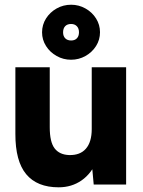

<svg xmlns="http://www.w3.org/2000/svg" viewBox="-20 -787 611 819"><path d="M371.3 -92V-500H518V0H379.7ZM274.5 -125.6Q321.7 -124.2 346.5 -152.8Q371.3 -181.5 371.3 -236.5H417Q417 -158.7 393.6 -102.7Q370.3 -46.8 327.9 -17.4Q285.6 12 230.3 12Q138.3 12 91.8 -43.8Q45.3 -99.6 45.6 -215.9V-244H192.2Q192.2 -181 213 -154Q233.8 -127.1 274.5 -125.6ZM45.6 -500H192.2V-244H45.6ZM159.4 -649Q159.4 -681.4 176.4 -708.3Q193.5 -735.1 221.6 -750.9Q249.7 -766.8 283.5 -766.8Q316.2 -766.8 344.5 -750.9Q372.8 -735.1 389.7 -708.3Q406.6 -681.4 406.6 -649.4Q406.6 -617.3 389.7 -590.6Q372.8 -563.9 344.5 -548.1Q316.2 -532.2 283.1 -532.2Q250.1 -532.2 221.8 -548Q193.4 -563.8 176.4 -590.6Q159.4 -617.4 159.4 -649ZM316.9 -649.4Q316.9 -665.8 307.8 -675.2Q298.7 -684.7 283.3 -684.7Q266.9 -684.7 258 -675.3Q249.1 -665.9 249.1 -649Q249.1 -632.9 258.2 -623.6Q267.3 -614.3 283.6 -614.3Q299.1 -614.3 308 -623.6Q316.9 -632.9 316.9 -649.4Z"/></svg>

Font: Oak Sans Light
Style: Regular
Weight: 400
Designer: Erik Kennedy, Walven
Foundry: Erik Kennedy, Walven
Version: Version 1.100;Glyphs 3.1.2 (3151)